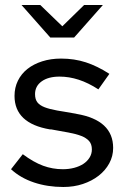

<svg xmlns="http://www.w3.org/2000/svg" viewBox="-20 -738 503 767"><path d="M24 0ZM24 -62Q36 -77 47.5 -92Q59 -107 71 -122Q114 -90 152 -76Q190 -62 231 -62Q255 -62 276 -67.5Q297 -73 312.5 -83Q328 -93 337.5 -108Q347 -123 347 -141Q347 -162 336 -174.5Q325 -187 304.5 -195Q284 -203 254 -208.5Q224 -214 185 -221H180Q38 -245 38 -355Q38 -388 51.5 -415.5Q65 -443 89.5 -462.5Q114 -482 148.5 -493Q183 -504 224 -504Q277 -504 323 -489Q369 -474 417 -443Q406 -427 395 -412Q384 -397 373 -381Q333 -407 294.5 -419.5Q256 -432 218 -432Q173 -432 146.5 -413Q120 -394 120 -362Q120 -341 129.5 -329Q139 -317 158.5 -309.5Q178 -302 208.5 -296.5Q239 -291 282 -284L286 -283Q432 -258 432 -147Q432 -114 416.5 -85.5Q401 -57 374 -36Q347 -15 311 -3Q275 9 233 9Q170 9 116 -9Q62 -27 24 -62ZM141 -718 229 -633 316 -718H391L276 -588H181L66 -718Z"/></svg>

Font: Rosa Sans
Style: Regular
Weight: 400
Designer: Pentagram / MCKL
Foundry: Pentagram / MCKL
Version: Version 1.005;September 16, 2019;FontCreator 11.5.0.2425 64-